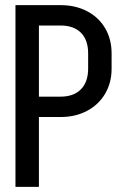

<svg xmlns="http://www.w3.org/2000/svg" viewBox="-20 -725 468 745"><path d="M413 -518V-458Q413 -404 388 -361.5Q363 -319 318 -295Q273 -271 216 -271H131V0H40V-705H216Q273 -705 318 -681.5Q363 -658 388 -615.5Q413 -573 413 -518ZM215 -350Q266 -350 294 -378.5Q322 -407 322 -459V-518Q322 -570 294 -598Q266 -626 215 -626H131V-350Z"/></svg>

Font: Akshar
Style: Regular
Weight: 400
Designer: Tall Chai
Foundry: Tall Chai
Version: Version 1.000